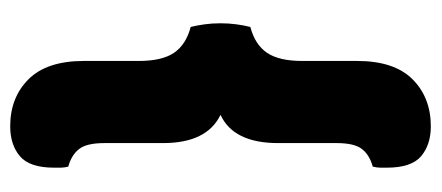

<svg xmlns="http://www.w3.org/2000/svg" viewBox="-258 -450 844 367"><g transform="rotate(90 163.5 -266.0)"><path d="M199 -266Q253 -240 253 -156V-44Q253 -10 264.5 4.5Q276 19 298 25Q300 33 300 39.5Q300 46 300 52Q300 99 278 117.5Q256 136 221 136Q166 136 131 101Q96 66 96 -5V-110Q96 -154 80.5 -177Q65 -200 31 -209Q28 -221 26 -235.5Q24 -250 24 -266Q24 -282 26 -296.5Q28 -311 31 -323Q65 -332 80.5 -355Q96 -378 96 -422V-527Q96 -598 131 -633Q166 -668 221 -668Q256 -668 278 -649.5Q300 -631 300 -584Q300 -578 300 -571.5Q300 -565 298 -557Q276 -551 264.5 -536.5Q253 -522 253 -488V-376Q253 -291 199 -266Z"/></g></svg>

Font: Baloo Bhai
Style: Regular
Weight: 400
Designer: Supriya Tembe, Noopur Datye and Ek Type
Foundry: Ek Type
Version: Version 1.100;PS 1.000;hotconv 1.0.88;makeotf.lib2.5.647800;